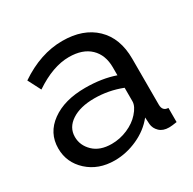

<svg xmlns="http://www.w3.org/2000/svg" viewBox="-125 -661 805 800"><g transform="rotate(-30 277.0 -260.5)"><path d="M30 -151Q30 -225 91.5 -269.5Q153 -314 253 -314Q333 -314 396 -292V-330Q396 -390 360 -424.5Q324 -459 258 -459Q181 -459 92 -399L60 -461Q163 -531 268 -531Q368 -531 426 -475.5Q484 -420 484 -321V-100Q484 -69 512 -68V0Q488 4 474 4Q445 4 428.5 -12Q412 -28 410 -49L408 -82Q374 -39 320 -14.5Q266 10 210 10Q132 10 81 -36.5Q30 -83 30 -151ZM370 -114Q396 -143 396 -167V-232Q332 -257 264 -257Q196 -257 155 -230Q114 -203 114 -158Q114 -117 145.5 -86.5Q177 -56 233 -56Q273 -56 310 -72Q347 -88 370 -114Z"/></g></svg>

Font: Raleway-v4020 Medium
Style: Regular
Weight: 500
Designer: Matt McInerney, Pablo Impallari, Rodrigo Fuenzalida
Foundry: Matt McInerney, Pablo Impallari, Rodrigo Fuenzalida
Version: Version 4.020;PS 004.020;hotconv 1.0.88;makeotf.lib2.5.64775